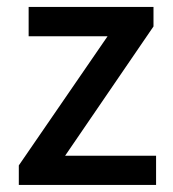

<svg xmlns="http://www.w3.org/2000/svg" viewBox="-20 -523 488 543"><path d="M33.2 0V-55.2L284.2 -420.4H61V-503.4H414.1V-448.2L164.1 -82.5H421.4V0Z"/></svg>

Font: Akatab SemiBold
Style: Regular
Weight: 600
Designer: SIL Global
Foundry: SIL Global
Version: Version 4.100